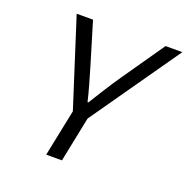

<svg xmlns="http://www.w3.org/2000/svg" viewBox="-119 -770 864 883"><g transform="rotate(20 313.0 -328.5)"><path d="M199 0 246 -229 109 -657H189L250 -455Q262 -414 274.5 -370.5Q287 -327 295 -292H299Q309 -308 321.5 -328Q334 -348 347.5 -369.5Q361 -391 375.5 -413Q390 -435 404 -455L544 -657H626L321 -221L276 0Z"/></g></svg>

Font: Source Code Pro
Style: Italic
Weight: 400
Italic angle: -11°
Monospace: yes
Designer: Paul D. Hunt, Teo Tuominen
Foundry: Adobe Systems Incorporated
Version: Version 1.050;PS 1.000;hotconv 16.6.51;makeotf.lib2.5.65220